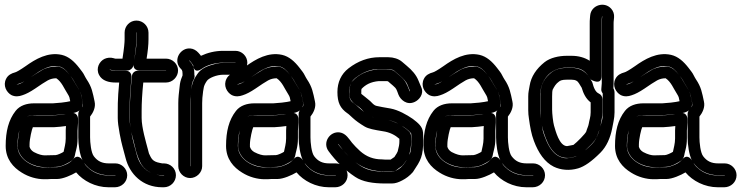

<svg xmlns="http://www.w3.org/2000/svg" viewBox="-21 -734 3135 812"><path d="M307 -181 309 -215V-216V-231C309 -241 303 -259 281 -256C260 -253 260 -250 229 -248L204 -246H140C123 -246 115 -247 106 -245C69 -238 62 -195 57 -158C56 -146 54 -136 54 -124V-110C54 -108 55 -106 55 -104C61 -80 76 -61 97 -48C120 -34 147 -27 168 -27L214 -28C230 -28 247 -34 263 -43C275 -50 292 -56 296 -78C296 -80 298 -88 301 -100C305 -115 307 -131 307 -148ZM257 -183V-182V-148C257 -127 251 -107 248 -92C241 -87 221 -78 214 -78L168 -77C158 -77 143 -80 122 -91C112 -97 107 -104 104 -113V-124C104 -146 114 -189 118 -196H140H205H207L233 -198C243 -199 250 -200 258 -201ZM273 -418C261 -433 243 -453 219 -453C198 -453 174 -448 156 -437C132 -422 132 -423 99 -401C80 -388 66 -380 58 -378C53 -377 50 -377 49 -377C51 -378 53 -378 56 -379C74 -384 92 -395 117 -413C152 -438 190 -462 229 -453C243 -450 257 -440 273 -418ZM467 7V8C467 9 466 8 465 8H438C406 8 380 -1 358 -19C341 -33 340 -37 335 -45C359 -11 397 7 439 7ZM328 -56C327 -58 309 -87 287 -59C282 -53 272 -44 255 -37C237 -29 224 -27 221 -27H194C186 -27 177 -26 166 -26C116 -26 53 -61 53 -117C53 -163 63 -205 85 -233C91 -241 101 -247 123 -247H204H206L243 -250C274 -253 329 -254 329 -295C329 -305 326 -312 324 -324C322 -338 316 -352 307 -365C295 -383 289 -397 277 -413C291 -396 293 -387 303 -372C317 -351 324 -334 325 -320C326 -314 333 -292 328 -283C320 -269 310 -267 310 -251V-153C310 -123 316 -80 328 -56ZM301 -5C331 31 382 58 438 58H465C493 58 517 36 517 7C517 -20 494 -43 467 -43H439C411 -43 392 -52 376 -73C364 -88 360 -132 360 -153V-241C372 -256 385 -280 379 -305C371 -342 368 -365 345 -399C343 -403 339 -408 336 -415C331 -426 323 -435 314 -447C293 -474 270 -495 240 -502C181 -515 129 -484 87 -454C64 -438 48 -429 43 -428C28 -424 13 -417 5 -401C-10 -372 7 -343 27 -332C43 -324 59 -326 73 -331C89 -336 106 -345 127 -359C161 -382 156 -379 181 -394C192 -400 204 -403 217 -403C240 -388 250 -360 265 -337C274 -323 273 -320 276 -306C269 -304 255 -302 239 -300L203 -297H123C92 -297 63 -288 45 -265C15 -227 3 -178 3 -117C3 -61 35 -26 71 -4C101 15 136 24 166 24C177 24 184 24 195 23H221C245 23 281 7 301 -5Z M556 -597H557V-596V-567C557 -542 552 -508 544 -466C543 -459 541 -436 569 -436H681H682C681 -436 681 -435 681 -435H562C549 -435 538 -425 537 -413C531 -355 528 -306 528 -265V-235C528 -222 529 -208 531 -194C528 -212 527 -226 527 -235V-265C527 -284 528 -306 529 -332L535 -408C536 -419 530 -435 510 -435H467C448 -435 442 -440 442 -440H443C452 -437 459 -436 467 -436H518C530 -436 541 -446 543 -457C552 -513 556 -548 556 -567V-596ZM673 7V8H672H665C654 8 640 5 621 -2C589 -14 567 -44 558 -78C546 -125 544 -124 534 -176C536 -168 538 -161 540 -153C553 -102 555 -83 572 -48C587 -16 622 7 665 7H672ZM556 -647C528 -647 506 -624 506 -596V-567C506 -556 504 -530 497 -486H467C465 -486 463 -487 459 -488C446 -492 432 -490 421 -485C400 -475 383 -446 398 -417C411 -392 440 -385 467 -385H483L479 -336C477 -308 477 -285 477 -265V-235C477 -218 480 -196 485 -169C495 -116 498 -114 510 -66C527 2 582 58 665 58H672C700 58 723 35 723 7C723 -21 700 -43 672 -43H665C665 -43 661 -44 655 -45C623 -51 619 -64 609 -85C609 -85 607 -93 604 -104C597 -131 578 -194 578 -235V-265C578 -298 580 -337 585 -385H681C709 -385 732 -409 732 -436C732 -463 709 -486 681 -486H599C604 -517 607 -544 607 -567V-596C607 -624 584 -647 556 -647Z M783 -31V-298C783 -321 786 -340 788 -356L790 -372C791 -384 795 -392 799 -399C802 -405 803 -413 801 -418V-422C801 -439 798 -456 786 -470L779 -478C780 -482 796 -458 796 -458C796 -458 797 -418 834 -444C852 -457 887 -469 923 -469H975V-468H923C912 -468 903 -467 894 -465C859 -456 831 -447 813 -420C802 -404 794 -389 791 -373L788 -356C784 -334 784 -314 784 -298V-31ZM834 -31V-298C834 -311 835 -327 838 -348L841 -365C842 -370 845 -379 854 -392C862 -404 895 -418 923 -418H975C1002 -418 1025 -442 1025 -469C1025 -496 1002 -519 975 -519H923C888 -519 857 -511 829 -498C828 -499 826 -501 825 -503L818 -511C809 -521 797 -528 784 -529C743 -533 710 -482 741 -446C747 -439 751 -439 751 -422V-415C747 -406 742 -392 740 -379L738 -362C736 -344 733 -321 733 -298V-31C733 -4 756 19 783 19C810 19 834 -4 834 -31Z M1239 -181 1241 -215V-216V-231C1241 -241 1235 -259 1213 -256C1192 -253 1192 -250 1161 -248L1136 -246H1072C1055 -246 1047 -247 1038 -245C1001 -238 994 -195 989 -158C988 -146 986 -136 986 -124V-110C986 -108 987 -106 987 -104C993 -80 1008 -61 1029 -48C1052 -34 1079 -27 1100 -27L1146 -28C1162 -28 1179 -34 1195 -43C1207 -50 1224 -56 1228 -78C1228 -80 1230 -88 1233 -100C1237 -115 1239 -131 1239 -148ZM1189 -183V-182V-148C1189 -127 1183 -107 1180 -92C1173 -87 1153 -78 1146 -78L1100 -77C1090 -77 1075 -80 1054 -91C1044 -97 1039 -104 1036 -113V-124C1036 -146 1046 -189 1050 -196H1072H1137H1139L1165 -198C1175 -199 1182 -200 1190 -201ZM1205 -418C1193 -433 1175 -453 1151 -453C1130 -453 1106 -448 1088 -437C1064 -422 1064 -423 1031 -401C1012 -388 998 -380 990 -378C985 -377 982 -377 981 -377C983 -378 985 -378 988 -379C1006 -384 1024 -395 1049 -413C1084 -438 1122 -462 1161 -453C1175 -450 1189 -440 1205 -418ZM1399 7V8C1399 9 1398 8 1397 8H1370C1338 8 1312 -1 1290 -19C1273 -33 1272 -37 1267 -45C1291 -11 1329 7 1371 7ZM1260 -56C1259 -58 1241 -87 1219 -59C1214 -53 1204 -44 1187 -37C1169 -29 1156 -27 1153 -27H1126C1118 -27 1109 -26 1098 -26C1048 -26 985 -61 985 -117C985 -163 995 -205 1017 -233C1023 -241 1033 -247 1055 -247H1136H1138L1175 -250C1206 -253 1261 -254 1261 -295C1261 -305 1258 -312 1256 -324C1254 -338 1248 -352 1239 -365C1227 -383 1221 -397 1209 -413C1223 -396 1225 -387 1235 -372C1249 -351 1256 -334 1257 -320C1258 -314 1265 -292 1260 -283C1252 -269 1242 -267 1242 -251V-153C1242 -123 1248 -80 1260 -56ZM1233 -5C1263 31 1314 58 1370 58H1397C1425 58 1449 36 1449 7C1449 -20 1426 -43 1399 -43H1371C1343 -43 1324 -52 1308 -73C1296 -88 1292 -132 1292 -153V-241C1304 -256 1317 -280 1311 -305C1303 -342 1300 -365 1277 -399C1275 -403 1271 -408 1268 -415C1263 -426 1255 -435 1246 -447C1225 -474 1202 -495 1172 -502C1113 -515 1061 -484 1019 -454C996 -438 980 -429 975 -428C960 -424 945 -417 937 -401C922 -372 939 -343 959 -332C975 -324 991 -326 1005 -331C1021 -336 1038 -345 1059 -359C1093 -382 1088 -379 1113 -394C1124 -400 1136 -403 1149 -403C1172 -388 1182 -360 1197 -337C1206 -323 1205 -320 1208 -306C1201 -304 1187 -302 1171 -300L1135 -297H1055C1024 -297 995 -288 977 -265C947 -227 935 -178 935 -117C935 -61 967 -26 1003 -4C1033 15 1068 24 1098 24C1109 24 1116 24 1127 23H1153C1177 23 1213 7 1233 -5Z M1432 -96C1438 -90 1444 -84 1453 -74C1446 -81 1439 -88 1432 -96ZM1519 -260C1505 -271 1488 -288 1477 -296C1458 -309 1456 -320 1456 -345C1456 -373 1465 -391 1483 -405C1515 -430 1549 -442 1583 -442H1620C1637 -442 1644 -436 1646 -435C1654 -428 1661 -422 1667 -417C1686 -401 1698 -387 1702 -376L1713 -349C1713 -348 1713 -348 1712 -348L1710 -352C1700 -378 1693 -394 1673 -411C1663 -419 1656 -426 1652 -429C1639 -441 1624 -441 1610 -441H1580H1578C1534 -437 1496 -420 1469 -390C1459 -379 1457 -361 1457 -346C1457 -333 1455 -322 1465 -309C1477 -292 1492 -288 1509 -271C1514 -266 1515 -263 1519 -260ZM1552 -240C1555 -239 1558 -239 1561 -238C1557 -239 1554 -239 1552 -240ZM1663 -211C1650 -217 1636 -223 1622 -226C1634 -224 1648 -219 1663 -211ZM1429 -100C1423 -107 1415 -116 1410 -123C1409 -124 1409 -124 1409 -125C1410 -125 1411 -124 1413 -121C1419 -113 1425 -106 1429 -100ZM1482 -48C1519 -20 1559 -9 1608 -9H1636C1654 -9 1656 -16 1665 -22C1674 -28 1682 -33 1688 -42C1700 -60 1707 -67 1710 -80C1715 -101 1718 -118 1718 -134C1718 -154 1719 -168 1710 -177C1701 -186 1689 -195 1678 -202C1683 -199 1690 -195 1695 -191C1711 -179 1717 -171 1718 -169C1719 -158 1719 -152 1719 -145C1719 -113 1716 -93 1713 -86C1709 -77 1701 -58 1686 -38C1675 -24 1653 -8 1636 -8H1608C1540 -8 1514 -23 1482 -48ZM1594 -60C1559 -60 1529 -71 1502 -95C1491 -105 1475 -121 1468 -130C1455 -146 1442 -170 1416 -174C1374 -180 1341 -131 1369 -94C1400 -52 1437 -15 1481 14C1512 35 1557 42 1608 42H1636C1651 42 1665 37 1680 29C1696 21 1712 9 1725 -6C1726 -7 1726 -8 1727 -9C1758 -56 1769 -71 1769 -145C1769 -154 1769 -163 1768 -174C1766 -199 1747 -214 1725 -231C1699 -249 1663 -269 1631 -275C1606 -279 1586 -283 1572 -286C1559 -289 1554 -298 1544 -307C1529 -320 1519 -327 1507 -337V-346C1507 -352 1507 -356 1508 -358C1525 -376 1547 -388 1581 -391H1610C1615 -391 1618 -391 1620 -390C1624 -386 1632 -380 1641 -372C1657 -359 1657 -352 1664 -334C1672 -313 1699 -287 1733 -303C1751 -311 1773 -336 1761 -364L1748 -395C1739 -417 1722 -437 1699 -456C1694 -460 1687 -466 1679 -473C1665 -485 1643 -492 1621 -492H1583C1537 -492 1493 -476 1453 -445C1422 -421 1406 -386 1406 -345C1406 -300 1418 -276 1448 -255C1452 -253 1460 -245 1471 -235C1484 -223 1501 -211 1521 -199C1538 -189 1562 -185 1598 -179C1627 -175 1650 -163 1668 -147V-134C1668 -125 1666 -112 1661 -94C1660 -91 1656 -83 1647 -70C1646 -69 1635 -62 1631 -59H1608C1603 -59 1599 -60 1594 -60Z M2074 -181 2076 -215V-216V-231C2076 -241 2070 -259 2048 -256C2027 -253 2027 -250 1996 -248L1971 -246H1907C1890 -246 1882 -247 1873 -245C1836 -238 1829 -195 1824 -158C1823 -146 1821 -136 1821 -124V-110C1821 -108 1822 -106 1822 -104C1828 -80 1843 -61 1864 -48C1887 -34 1914 -27 1935 -27L1981 -28C1997 -28 2014 -34 2030 -43C2042 -50 2059 -56 2063 -78C2063 -80 2065 -88 2068 -100C2072 -115 2074 -131 2074 -148ZM2024 -183V-182V-148C2024 -127 2018 -107 2015 -92C2008 -87 1988 -78 1981 -78L1935 -77C1925 -77 1910 -80 1889 -91C1879 -97 1874 -104 1871 -113V-124C1871 -146 1881 -189 1885 -196H1907H1972H1974L2000 -198C2010 -199 2017 -200 2025 -201ZM2040 -418C2028 -433 2010 -453 1986 -453C1965 -453 1941 -448 1923 -437C1899 -422 1899 -423 1866 -401C1847 -388 1833 -380 1825 -378C1820 -377 1817 -377 1816 -377C1818 -378 1820 -378 1823 -379C1841 -384 1859 -395 1884 -413C1919 -438 1957 -462 1996 -453C2010 -450 2024 -440 2040 -418ZM2234 7V8C2234 9 2233 8 2232 8H2205C2173 8 2147 -1 2125 -19C2108 -33 2107 -37 2102 -45C2126 -11 2164 7 2206 7ZM2095 -56C2094 -58 2076 -87 2054 -59C2049 -53 2039 -44 2022 -37C2004 -29 1991 -27 1988 -27H1961C1953 -27 1944 -26 1933 -26C1883 -26 1820 -61 1820 -117C1820 -163 1830 -205 1852 -233C1858 -241 1868 -247 1890 -247H1971H1973L2010 -250C2041 -253 2096 -254 2096 -295C2096 -305 2093 -312 2091 -324C2089 -338 2083 -352 2074 -365C2062 -383 2056 -397 2044 -413C2058 -396 2060 -387 2070 -372C2084 -351 2091 -334 2092 -320C2093 -314 2100 -292 2095 -283C2087 -269 2077 -267 2077 -251V-153C2077 -123 2083 -80 2095 -56ZM2068 -5C2098 31 2149 58 2205 58H2232C2260 58 2284 36 2284 7C2284 -20 2261 -43 2234 -43H2206C2178 -43 2159 -52 2143 -73C2131 -88 2127 -132 2127 -153V-241C2139 -256 2152 -280 2146 -305C2138 -342 2135 -365 2112 -399C2110 -403 2106 -408 2103 -415C2098 -426 2090 -435 2081 -447C2060 -474 2037 -495 2007 -502C1948 -515 1896 -484 1854 -454C1831 -438 1815 -429 1810 -428C1795 -424 1780 -417 1772 -401C1757 -372 1774 -343 1794 -332C1810 -324 1826 -326 1840 -331C1856 -336 1873 -345 1894 -359C1928 -382 1923 -379 1948 -394C1959 -400 1971 -403 1984 -403C2007 -388 2017 -360 2032 -337C2041 -323 2040 -320 2043 -306C2036 -304 2022 -302 2006 -300L1970 -297H1890C1859 -297 1830 -288 1812 -265C1782 -227 1770 -178 1770 -117C1770 -61 1802 -26 1838 -4C1868 15 1903 24 1933 24C1944 24 1951 24 1962 23H1988C2012 23 2048 7 2068 -5Z M2376 -448H2396C2431 -448 2453 -436 2469 -410L2477 -398C2477 -398 2523 -369 2523 -412V-632C2523 -639 2523 -647 2524 -654L2525 -665H2526L2525 -654C2524 -647 2524 -639 2524 -632V-382L2522 -357C2521 -350 2525 -343 2528 -339V-338V-259C2528 -244 2527 -232 2525 -225C2514 -185 2507 -149 2482 -124C2447 -89 2421 -73 2412 -71C2378 -64 2368 -61 2343 -73C2321 -84 2300 -109 2283 -156C2276 -174 2273 -185 2270 -208C2268 -225 2263 -249 2263 -267V-326C2263 -389 2301 -448 2376 -448ZM2574 -379V-381V-632C2574 -638 2574 -644 2575 -650L2576 -661C2577 -674 2573 -687 2564 -697C2535 -730 2479 -712 2475 -669L2474 -658C2473 -649 2473 -641 2473 -632V-477C2451 -491 2425 -498 2396 -498H2376C2343 -498 2306 -490 2282 -471C2247 -443 2225 -410 2219 -372C2216 -353 2213 -345 2213 -326V-267C2213 -256 2214 -244 2216 -232C2221 -196 2226 -167 2237 -138C2256 -87 2283 -48 2321 -29C2350 -15 2387 -11 2424 -22C2451 -30 2481 -51 2518 -88C2544 -114 2560 -150 2568 -191C2571 -210 2578 -233 2578 -259V-338C2578 -346 2578 -351 2573 -361ZM2384 -66 2409 -71C2427 -74 2435 -80 2444 -89C2467 -112 2497 -134 2506 -163C2513 -185 2516 -186 2519 -204C2521 -218 2527 -240 2527 -259V-315C2527 -325 2520 -335 2512 -338C2503 -342 2493 -352 2486 -379C2483 -390 2482 -389 2471 -407C2455 -434 2427 -447 2396 -447H2376C2352 -447 2329 -441 2313 -429C2283 -406 2264 -378 2264 -326V-270C2264 -247 2268 -209 2274 -189C2289 -138 2314 -66 2378 -66H2380ZM2377 -116C2344 -117 2329 -180 2322 -203C2318 -217 2314 -254 2314 -270V-326C2314 -342 2315 -352 2316 -354C2323 -368 2330 -380 2343 -389C2348 -393 2355 -397 2376 -397H2396C2414 -397 2422 -391 2428 -381C2433 -372 2437 -367 2439 -363C2446 -339 2457 -316 2477 -301V-259C2477 -239 2471 -225 2469 -211C2467 -199 2463 -194 2458 -177C2455 -169 2419 -132 2404 -121H2403Z M2884 -181 2886 -215V-216V-231C2886 -241 2880 -259 2858 -256C2837 -253 2837 -250 2806 -248L2781 -246H2717C2700 -246 2692 -247 2683 -245C2646 -238 2639 -195 2634 -158C2633 -146 2631 -136 2631 -124V-110C2631 -108 2632 -106 2632 -104C2638 -80 2653 -61 2674 -48C2697 -34 2724 -27 2745 -27L2791 -28C2807 -28 2824 -34 2840 -43C2852 -50 2869 -56 2873 -78C2873 -80 2875 -88 2878 -100C2882 -115 2884 -131 2884 -148ZM2834 -183V-182V-148C2834 -127 2828 -107 2825 -92C2818 -87 2798 -78 2791 -78L2745 -77C2735 -77 2720 -80 2699 -91C2689 -97 2684 -104 2681 -113V-124C2681 -146 2691 -189 2695 -196H2717H2782H2784L2810 -198C2820 -199 2827 -200 2835 -201ZM2850 -418C2838 -433 2820 -453 2796 -453C2775 -453 2751 -448 2733 -437C2709 -422 2709 -423 2676 -401C2657 -388 2643 -380 2635 -378C2630 -377 2627 -377 2626 -377C2628 -378 2630 -378 2633 -379C2651 -384 2669 -395 2694 -413C2729 -438 2767 -462 2806 -453C2820 -450 2834 -440 2850 -418ZM3044 7V8C3044 9 3043 8 3042 8H3015C2983 8 2957 -1 2935 -19C2918 -33 2917 -37 2912 -45C2936 -11 2974 7 3016 7ZM2905 -56C2904 -58 2886 -87 2864 -59C2859 -53 2849 -44 2832 -37C2814 -29 2801 -27 2798 -27H2771C2763 -27 2754 -26 2743 -26C2693 -26 2630 -61 2630 -117C2630 -163 2640 -205 2662 -233C2668 -241 2678 -247 2700 -247H2781H2783L2820 -250C2851 -253 2906 -254 2906 -295C2906 -305 2903 -312 2901 -324C2899 -338 2893 -352 2884 -365C2872 -383 2866 -397 2854 -413C2868 -396 2870 -387 2880 -372C2894 -351 2901 -334 2902 -320C2903 -314 2910 -292 2905 -283C2897 -269 2887 -267 2887 -251V-153C2887 -123 2893 -80 2905 -56ZM2878 -5C2908 31 2959 58 3015 58H3042C3070 58 3094 36 3094 7C3094 -20 3071 -43 3044 -43H3016C2988 -43 2969 -52 2953 -73C2941 -88 2937 -132 2937 -153V-241C2949 -256 2962 -280 2956 -305C2948 -342 2945 -365 2922 -399C2920 -403 2916 -408 2913 -415C2908 -426 2900 -435 2891 -447C2870 -474 2847 -495 2817 -502C2758 -515 2706 -484 2664 -454C2641 -438 2625 -429 2620 -428C2605 -424 2590 -417 2582 -401C2567 -372 2584 -343 2604 -332C2620 -324 2636 -326 2650 -331C2666 -336 2683 -345 2704 -359C2738 -382 2733 -379 2758 -394C2769 -400 2781 -403 2794 -403C2817 -388 2827 -360 2842 -337C2851 -323 2850 -320 2853 -306C2846 -304 2832 -302 2816 -300L2780 -297H2700C2669 -297 2640 -288 2622 -265C2592 -227 2580 -178 2580 -117C2580 -61 2612 -26 2648 -4C2678 15 2713 24 2743 24C2754 24 2761 24 2772 23H2798C2822 23 2858 7 2878 -5Z"/></svg>

Font: AppleStorm
Style: CBo
Weight: 400
Foundry: Cannot Into Space Fonts
Version: Version 1.01